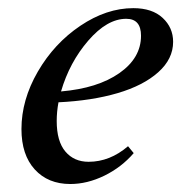

<svg xmlns="http://www.w3.org/2000/svg" viewBox="-20 -445 449 476"><path d="M154.3 11.2Q99.1 11.2 66.2 -24.9Q33.2 -61 33.2 -125Q33.2 -197.3 73.7 -267.3Q114.3 -337.4 179.2 -381.1Q244.1 -424.8 310.5 -424.8Q357.4 -424.8 383.3 -400.6Q409.2 -376.5 409.2 -341.3Q409.2 -298.8 372.3 -265.9Q335.4 -232.9 271.5 -214.1Q207.5 -195.3 125 -191.4Q120.6 -168 120.6 -145Q120.6 -94.7 142.1 -69.3Q163.6 -43.9 199.7 -43.9Q252.4 -43.9 297.4 -82.5L311.5 -65.4Q281.2 -30.3 238.8 -9.5Q196.3 11.2 154.3 11.2ZM293 -398.4Q245.6 -398.4 199 -344.5Q152.3 -290.5 131.3 -218.3Q222.2 -226.1 275.9 -263.7Q329.6 -301.3 329.6 -356.4Q329.6 -398.4 293 -398.4Z"/></svg>

Font: Elstob 18pt Medium
Style: Italic
Weight: 500
Italic angle: -20°
Designer: Peter S. Baker
Version: Version 1.015